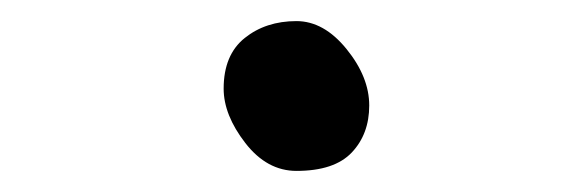

<svg xmlns="http://www.w3.org/2000/svg" viewBox="-20 -556 540 182"><path d="M261 -394Q233 -394 212.5 -420.5Q192 -447 192 -472Q192 -504 212 -520Q232 -536 261 -536Q287 -536 308.5 -509.5Q330 -483 330 -456Q330 -429 313.5 -411.5Q297 -394 261 -394Z"/></svg>

Font: Moon Stars Kai HW
Style: Bold
Weight: 700
Designer: GuiWonder
Version: Version 1.101